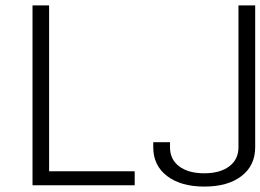

<svg xmlns="http://www.w3.org/2000/svg" viewBox="-20 -687 966 712"><path d="M737.8 4.9Q650.9 4.9 599.6 -34.2Q548.3 -73.2 548.3 -141.1V-159.7H610.4V-141.1Q610.4 -95.7 644.5 -70.1Q678.7 -44.4 737.3 -44.4Q795.9 -44.4 830.1 -70.1Q864.3 -95.7 864.3 -141.1V-667H926.3V-141.1Q926.3 -73.2 875.7 -34.2Q825.2 4.9 737.8 4.9ZM479.5 -51.8V0H100.6V-667H162.1V-51.8Z"/></svg>

Font: Estedad-FD Light
Style: Regular
Weight: 300
Designer: Amin Abedi
Version: Version 7.3